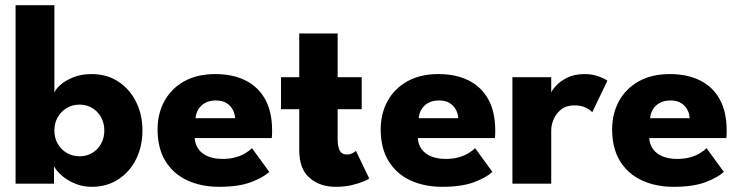

<svg xmlns="http://www.w3.org/2000/svg" viewBox="-20 -708 2848 740"><path d="M40 0V-688H189.6V-350.1Q194.1 -364.2 213 -381Q231.9 -397.9 262.7 -410.2Q293.6 -422.5 332.9 -422.5Q392.5 -422.5 436.6 -393.1Q480.7 -363.8 504.9 -314.6Q529 -265.4 529 -205Q529 -144.6 504.9 -95.4Q480.7 -46.2 436.6 -17.1Q392.5 12 332.9 12Q299.5 12 270.1 0Q240.7 -12 219.4 -30.2Q198.1 -48.5 188.1 -67.1V0ZM382.1 -205Q382.1 -233.7 369.4 -256.3Q356.8 -278.9 335.3 -291.8Q313.9 -304.8 287.3 -304.8Q259.4 -304.8 237.4 -291.7Q215.3 -278.6 202.4 -256Q189.6 -233.4 189.6 -205Q189.6 -176.6 202.4 -154Q215.3 -131.4 237.4 -118.6Q259.4 -105.7 287.3 -105.7Q313.9 -105.7 335.3 -118.4Q356.8 -131.1 369.4 -153.7Q382.1 -176.3 382.1 -205Z M730.2 -175.8Q732 -151 745.2 -132.9Q758.5 -114.7 782.1 -105.1Q805.7 -95.5 837.7 -95.5Q866.5 -95.5 888.5 -101.9Q910.5 -108.2 926.2 -117.9Q942 -127.5 951.2 -137L1017.7 -45.5Q995 -24 947.4 -6Q899.7 12 824.5 12Q756.2 12 702.6 -12.5Q649 -37 618.1 -86.4Q587.3 -135.8 587.3 -209.8Q587.3 -269.8 613.5 -318Q639.8 -366.3 689.6 -394.4Q739.5 -422.5 810 -422.5Q877 -422.5 926.1 -398Q975.2 -373.5 1002 -325.3Q1028.7 -277 1028.7 -205.3Q1028.7 -201.3 1028.5 -190.4Q1028.2 -179.5 1027.2 -175.8ZM886 -252.5Q885.5 -268.8 877.5 -284.5Q869.5 -300.3 853.5 -310.5Q837.5 -320.8 812.2 -320.8Q787.2 -320.8 770.1 -311Q753 -301.3 744 -285.8Q735 -270.3 733.7 -252.5Z M1063.1 -410.5H1133.3V-579H1281.4V-410.5H1374.1V-287.1H1281.4V-169.9Q1281.4 -144.1 1289.2 -128.3Q1297.1 -112.5 1316.9 -112.5Q1330.8 -112.5 1340.3 -118.4Q1349.9 -124.2 1351.9 -126.4L1403.1 -19.9Q1399.6 -16.6 1381.6 -8.9Q1363.6 -1.1 1335.8 5.5Q1308 12 1273.8 12Q1212.6 12 1173 -22.6Q1133.3 -57.1 1133.3 -129.4V-287.1H1063.1Z M1590.2 -175.8Q1592 -151 1605.2 -132.9Q1618.5 -114.7 1642.1 -105.1Q1665.7 -95.5 1697.7 -95.5Q1726.5 -95.5 1748.5 -101.9Q1770.5 -108.2 1786.2 -117.9Q1802 -127.5 1811.2 -137L1877.7 -45.5Q1855 -24 1807.4 -6Q1759.7 12 1684.5 12Q1616.2 12 1562.6 -12.5Q1509 -37 1478.1 -86.4Q1447.3 -135.8 1447.3 -209.8Q1447.3 -269.8 1473.5 -318Q1499.8 -366.3 1549.6 -394.4Q1599.5 -422.5 1670 -422.5Q1737 -422.5 1786.1 -398Q1835.2 -373.5 1862 -325.3Q1888.7 -277 1888.7 -205.3Q1888.7 -201.3 1888.5 -190.4Q1888.2 -179.5 1887.2 -175.8ZM1746 -252.5Q1745.5 -268.8 1737.5 -284.5Q1729.5 -300.3 1713.5 -310.5Q1697.5 -320.8 1672.2 -320.8Q1647.2 -320.8 1630.1 -311Q1613 -301.3 1604 -285.8Q1595 -270.3 1593.7 -252.5Z M2104.5 0H1954.9V-410.5H2104.5V-346.7H2102Q2106.4 -358.4 2121.9 -376.2Q2137.4 -394 2165.3 -408.2Q2193.2 -422.5 2233.8 -422.5Q2262.1 -422.5 2286 -413.9Q2309.9 -405.3 2320.9 -396.9L2262.5 -275.1Q2255.9 -283.9 2238 -292.9Q2220.1 -301.9 2193.7 -301.9Q2163 -301.9 2143.2 -286.4Q2123.4 -270.9 2114 -248.7Q2104.5 -226.5 2104.5 -206.6Z M2482.2 -175.8Q2484 -151 2497.2 -132.9Q2510.5 -114.7 2534.1 -105.1Q2557.7 -95.5 2589.7 -95.5Q2618.5 -95.5 2640.5 -101.9Q2662.5 -108.2 2678.2 -117.9Q2694 -127.5 2703.2 -137L2769.7 -45.5Q2747 -24 2699.4 -6Q2651.7 12 2576.5 12Q2508.2 12 2454.6 -12.5Q2401 -37 2370.1 -86.4Q2339.3 -135.8 2339.3 -209.8Q2339.3 -269.8 2365.5 -318Q2391.8 -366.3 2441.6 -394.4Q2491.5 -422.5 2562 -422.5Q2629 -422.5 2678.1 -398Q2727.2 -373.5 2754 -325.3Q2780.7 -277 2780.7 -205.3Q2780.7 -201.3 2780.5 -190.4Q2780.2 -179.5 2779.2 -175.8ZM2638 -252.5Q2637.5 -268.8 2629.5 -284.5Q2621.5 -300.3 2605.5 -310.5Q2589.5 -320.8 2564.2 -320.8Q2539.2 -320.8 2522.1 -311Q2505 -301.3 2496 -285.8Q2487 -270.3 2485.7 -252.5Z"/></svg>

Font: League Spartan Extralight
Style: Regular
Weight: 200
Foundry: The League of Moveable Type
Version: Version 2.300; ttfautohint (v1.8.3)